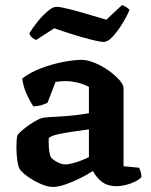

<svg xmlns="http://www.w3.org/2000/svg" viewBox="-20 -737 597 760"><path d="M190 3Q168 3 140 -9.5Q112 -22 88.5 -39Q65 -56 57 -69Q51 -82 48 -106Q45 -130 45 -154Q45 -183 48 -200Q55 -211 74 -226.5Q93 -242 114 -254.5Q135 -267 147 -270Q155 -272 176.5 -273.5Q198 -275 220 -276Q252 -278 282 -281.5Q312 -285 332 -289V-393Q310 -405 285 -410.5Q260 -416 241 -416Q232 -416 219.5 -415Q207 -414 200 -413L168 -330Q162 -327 148 -322Q134 -317 112 -316Q102 -330 87.5 -360Q73 -390 68 -426Q98 -450 141.5 -466.5Q185 -483 228.5 -491.5Q272 -500 303 -500Q327 -500 355.5 -488Q384 -476 409.5 -458Q435 -440 452 -421Q469 -402 469 -388V-79L531 -73Q533 -68 536.5 -58Q540 -48 540 -36Q531 -26 513.5 -17.5Q496 -9 476.5 -4.5Q457 0 443 0Q403 0 380.5 -19.5Q358 -39 348 -60Q326 -46 296 -31Q266 -16 237.5 -6.5Q209 3 190 3ZM239 -86Q249 -86 266.5 -90.5Q284 -95 302 -102Q320 -109 332 -115V-225Q316 -223 298 -220Q280 -217 262 -215Q236 -211 211.5 -206Q187 -201 173 -191Q172 -175 173.5 -153Q175 -131 181 -115Q190 -104 207.5 -95Q225 -86 239 -86ZM392 -571Q377 -571 343 -579.5Q309 -588 269 -600.5Q229 -613 195 -625L123 -579Q116 -581 108 -587.5Q100 -594 96 -605Q109 -627 129 -651.5Q149 -676 169 -693Q189 -710 203 -710Q218 -710 252 -701.5Q286 -693 326.5 -681Q367 -669 401 -659L463 -717Q471 -714 478.5 -709.5Q486 -705 493 -698Q481 -670 462.5 -640.5Q444 -611 425 -591Q406 -571 392 -571Z"/></svg>

Font: Texturina
Style: Bold
Weight: 700
Designer: Guillermo Torres Carreño
Foundry: Omnibus-Type
Version: Version 1.002; ttfautohint (v1.8.3)